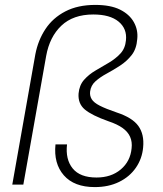

<svg xmlns="http://www.w3.org/2000/svg" viewBox="-20 -752 663 782"><path d="M366 10Q282 10 240 -38Q198 -86 206 -164H253Q246 -103 276 -66Q306 -29 373 -29Q433 -29 472 -62Q511 -95 516 -148Q519 -174 510 -194.5Q501 -215 479.5 -230.5Q458 -246 422 -258Q354 -282 325.5 -306Q297 -330 300 -371Q303 -405 322.5 -427Q342 -449 369.5 -465Q397 -481 424 -497Q451 -513 470.5 -534Q490 -555 493 -588Q498 -635 463 -664Q428 -693 360 -693Q278 -693 230 -647.5Q182 -602 168 -524L75 0H30L124 -531Q135 -588 165 -633.5Q195 -679 246 -705.5Q297 -732 368 -732Q430 -732 468.5 -713Q507 -694 525 -662Q543 -630 539 -593Q536 -553 516.5 -528Q497 -503 469.5 -485Q442 -467 415 -452.5Q388 -438 369 -421Q350 -404 347 -379Q345 -362 353.5 -348Q362 -334 386.5 -321.5Q411 -309 455 -294Q519 -273 543.5 -239Q568 -205 563 -152Q559 -106 533.5 -69Q508 -32 465 -11Q422 10 366 10Z"/></svg>

Font: DM Sans 24pt ExtraLight
Style: Italic
Weight: 250
Italic angle: -10°
Designer: Colophon Foundry, Jonny Pinhorn
Foundry: Colophon Foundry
Version: Version 4.004;gftools[0.9.30]